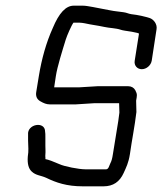

<svg xmlns="http://www.w3.org/2000/svg" viewBox="-20 -654 572 677"><path d="M397 -227 378 -110C376 -96 373 -85 369 -78C365 -70 363 -57 354 -57H281C258 -57 207 -67 190 -75C167 -85 151 -91 140 -93C141 -98 139 -101 140 -109C141 -120 140 -130 140 -140V-169C140 -179 140 -186 139 -190C139 -228 75 -217 79 -179V-159L80 -130C80 -120 80 -114 78 -102C76 -76 81 -59 92 -49C107 -35 123 -36 143 -27C178 -10 215 3 272 3H345C379 3 402 -13 416 -44C425 -64 433 -79 438 -110C445 -160 455 -208 461 -259L460 -299C463 -317 465 -321 457 -336C452 -345 443 -350 432 -350H324L258 -346H171L177 -386C182 -419 200 -476 212 -515C216 -528 232 -565 239 -574H261C266 -574 272 -573 278 -572C305 -566 320 -565 348 -559C365 -555 389 -555 406 -549C411 -547 425 -545 445 -542L464 -538C468 -537 470 -536 470 -535L455 -440C452 -423 464 -410 480 -410C496 -410 512 -423 515 -440L532 -551C535 -569 522 -585 509 -590C490 -596 469 -601 443 -604C438 -605 433 -606 428 -608C423 -610 410 -612 391 -614C379 -615 352 -621 340 -623C327 -625 289 -634 272 -634H240C212 -634 188 -608 166 -555C143 -504 127 -447 117 -386L108 -331C105 -315 110 -304 122 -297C134 -290 144 -286 155 -286H248L311 -290H400L401 -257C399 -245 399 -239 397 -227Z"/></svg>

Font: Squarish
Style: It
Weight: 400
Foundry: Cannot Into Space Fonts
Version: Version 0.272